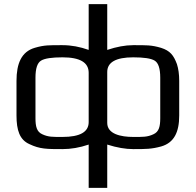

<svg xmlns="http://www.w3.org/2000/svg" viewBox="-20 -713 949 931"><path d="M500 198V-12C547 3 589 10 626 10C687 10 715 10 762 -3C824 -21 849 -72 849 -153V-321C849 -353 845 -380 838 -402C822 -445 805 -467 761 -481C714 -495 689 -494 626 -494C587 -494 545 -486 500 -471V-693H410V-471C368 -486 326 -494 283 -494C220 -494 195 -495 148 -481C84 -462 60 -405 60 -321V-153C60 -82 75 -35 123 -14C173 10 207 10 283 10C324 10 366 3 410 -12V198ZM283 -49C236 -49 215 -48 185 -62C158 -74 152 -100 152 -140V-336C152 -381 161 -408 179 -419C197 -430 232 -435 283 -435C368 -435 410 -410 410 -360V-121C410 -73 368 -49 283 -49ZM500 -117V-364C500 -411 542 -435 626 -435C677 -435 712 -430 730 -419C748 -408 757 -381 757 -336V-140C757 -100 751 -74 724 -62C694 -48 673 -49 626 -49C566 -49 500 -63 500 -117Z"/></svg>

Font: Gamestation Text
Style: Bold
Weight: 400
Designer: Jonas Hecksher
Foundry: Jonas Hecksher, Playtypeª, e-types AS
Version: Version 1.003